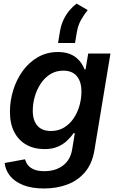

<svg xmlns="http://www.w3.org/2000/svg" viewBox="-20 -833 653 1067"><path d="M225.1 214.4Q156.7 214.4 109.6 195.8Q62.5 177.2 36.4 145.3Q10.3 113.3 5.9 72.8L119.1 52.2Q123.5 69.3 135.3 84.5Q147 99.6 169.2 108.9Q191.4 118.2 226.6 118.2Q288.1 118.2 329.6 87.2Q371.1 56.2 380.9 -2.4L396 -93.3L388.2 -92.3Q372.1 -68.8 350.1 -48.8Q328.1 -28.8 298.1 -16.6Q268.1 -4.4 227.1 -4.4Q169.9 -4.4 126.7 -28.6Q83.5 -52.7 59.3 -99.1Q35.2 -145.5 35.2 -211.4Q35.2 -272.9 53.5 -332Q71.8 -391.1 106.4 -439Q141.1 -486.8 190.7 -515.4Q240.2 -543.9 302.2 -543.9Q335.9 -543.9 361.1 -535.4Q386.2 -526.9 403.8 -512.5Q421.4 -498 432.6 -481Q443.8 -463.9 450.2 -446.8L455.6 -447.8L470.2 -535.6H593.8L504.9 1Q492.7 75.7 453.1 122.8Q413.6 169.9 354.7 192.1Q295.9 214.4 225.1 214.4ZM262.7 -105Q304.7 -105 336.4 -124.5Q368.2 -144 389.6 -176Q411.1 -208 421.9 -246.8Q432.6 -285.6 432.6 -324.7Q432.6 -378.4 407.2 -409.4Q381.8 -440.4 332 -440.4Q291 -440.4 259.5 -420.7Q228 -400.9 206.3 -368.2Q184.6 -335.4 173.3 -296.1Q162.1 -256.8 162.1 -217.3Q162.1 -164.1 187.7 -134.5Q213.4 -105 262.7 -105ZM302.7 -594.2 313.5 -660.2Q319.8 -696.3 334.2 -725.6Q348.6 -754.9 367.7 -777.1Q386.7 -799.3 405.8 -813L467.3 -776.9Q447.3 -752 430.4 -722.4Q413.6 -692.9 407.2 -654.8L397 -594.2Z"/></svg>

Font: Inter 20pt SemiBold
Style: Italic
Weight: 600
Italic angle: -9.3988°
Version: Version 4.001;git-66647c0bb